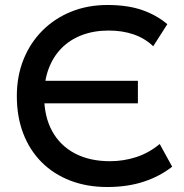

<svg xmlns="http://www.w3.org/2000/svg" viewBox="-20 -735 738 770"><path d="M410 15Q328.5 15 261.8 -10.8Q195 -36.5 147 -84.5Q99 -132.5 73.2 -199.8Q47.5 -267 47.5 -349.5Q47.5 -429.5 74.2 -496.2Q101 -563 149.8 -612Q198.5 -661 265 -688Q331.5 -715 411 -715Q491 -715 549.2 -695Q607.5 -675 651 -638L594.5 -549.5Q561 -581.5 516 -597Q471 -612.5 416 -612.5Q356.5 -612.5 308.5 -594.2Q260.5 -576 226.8 -541.8Q193 -507.5 175 -459.2Q157 -411 157 -350.5Q157 -267.5 189.2 -209Q221.5 -150.5 280.8 -119.5Q340 -88.5 421 -88.5Q475 -88.5 525.8 -104.8Q576.5 -121 620.5 -157.5L670.5 -66.5Q620 -27 555.2 -6Q490.5 15 410 15ZM129.5 -320.5V-411H533V-320.5Z"/></svg>

Font: Geologica Cursive
Style: Regular
Weight: 400
Designer: Sindre Bremnes, Frode Helland
Foundry: Monokrom Skriftforlag AS
Version: Version 1.010;gftools[0.9.28]